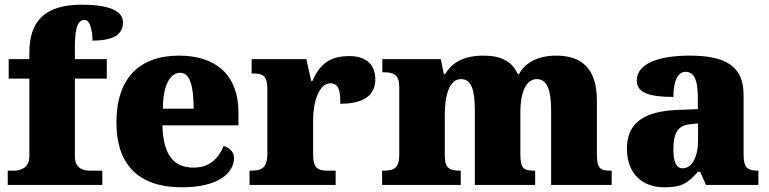

<svg xmlns="http://www.w3.org/2000/svg" viewBox="-20 -788 3276 818"><path d="M13 0H416V-61H362C339 -61 299 -68 299 -121V-453H435V-536H299V-588C299 -679 315 -703 341 -703C368 -703 374 -642 374 -615C481 -615 504 -653 504 -693C504 -726 476 -768 328 -768C164 -768 105 -691 105 -563V-536H17V-453H105V-121C105 -68 59 -61 42 -61H13Z M755 10C916 10 977 -55 977 -115C977 -141 958 -159 933 -166C911 -113 873 -74 805 -74C719 -74 675 -129 672 -254H996V-309C996 -468 900 -551 743 -551C573 -551 476 -454 476 -266C476 -91 566 10 755 10ZM805 -325H674C674 -425 705 -478 748 -478C788 -478 805 -424 805 -325Z M1043 0H1410V-61H1375C1338 -61 1314 -69 1314 -128V-278C1314 -355 1340 -433 1387 -433C1424 -433 1430 -401 1430 -346C1519 -346 1579 -375 1579 -450C1579 -506 1547 -549 1469 -549C1391 -549 1345 -521 1311 -443H1306L1285 -536H1052V-475H1056C1100 -475 1119 -466 1119 -407V-133C1119 -70 1093 -61 1048 -61H1043Z M1608 0H1943V-61H1939C1895 -61 1875 -71 1875 -125V-301C1875 -380 1894 -451 1944 -451C1990 -451 2003 -402 2003 -317V0H2260V-61H2256C2211 -61 2197 -70 2197 -131V-312C2197 -387 2218 -451 2267 -451C2312 -451 2328 -402 2328 -317V0H2586V-61H2582C2537 -61 2523 -70 2523 -131V-360C2523 -494 2460 -551 2350 -551C2263 -551 2213 -514 2191 -472H2186C2163 -525 2116 -551 2041 -551C1944 -551 1902 -514 1876 -472H1871L1858 -536H1609V-480H1613C1657 -480 1681 -471 1681 -417V-128C1681 -70 1657 -61 1612 -61H1608Z M2809 10C2880 10 2908 -4 2953 -56H2963L2988 0H3211V-61H3207C3162 -61 3148 -77 3148 -131V-383C3148 -507 3071 -551 2918 -551C2795 -551 2693 -521 2693 -445C2693 -394 2743 -375 2849 -375C2849 -446 2869 -482 2901 -482C2936 -482 2953 -449 2953 -375V-323L2872 -320C2724 -315 2651 -265 2651 -155C2651 -43 2722 10 2809 10ZM2888 -71C2861 -71 2849 -99 2849 -152C2849 -220 2867 -255 2923 -259L2954 -262V-191C2954 -118 2928 -71 2888 -71Z"/></svg>

Font: Noto Serif Georgian Black
Style: Regular
Weight: 900
Designer: Monotype Design Team, Akaki Razmadze
Foundry: Google LLC
Version: Version 2.003